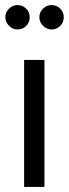

<svg xmlns="http://www.w3.org/2000/svg" viewBox="-20 -736 272 756"><path d="M135 -668Q135 -688 149.5 -702Q164 -716 183 -716Q203 -716 217 -702Q231 -688 231 -668Q231 -648 217 -634Q203 -620 183 -620Q164 -620 149.5 -634.5Q135 -649 135 -668ZM49 -716Q69 -716 83 -702Q97 -688 97 -668Q97 -648 83 -634Q69 -620 49 -620Q30 -620 15.5 -634.5Q1 -649 1 -668Q1 -688 15.5 -702Q30 -716 49 -716ZM75 -500H155V0H75Z"/></svg>

Font: Oak Sans
Style: Regular
Weight: 400
Designer: Erik Kennedy, Walven
Foundry: Erik Kennedy, Walven
Version: Version 1.000